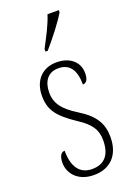

<svg xmlns="http://www.w3.org/2000/svg" viewBox="-149 -824 622 892"><g transform="rotate(-20 162.5 -378.0)"><path d="M139 -619V-606H150C190 -652 244 -721 263 -756V-766H207C193 -721 169 -676 139 -619ZM156 10C238 10 287 -43 287 -130C287 -194 263 -241 185 -289C119 -330 90 -366 90 -421C90 -472 113 -513 168 -513C223 -513 250 -475 250 -403C269 -403 278 -420 278 -450C278 -504 236 -542 169 -542C98 -542 53 -493 53 -418C53 -348 82 -310 165 -254C234 -210 250 -174 250 -128C250 -55 217 -19 157 -19C94 -19 65 -66 65 -143C49 -143 36 -128 36 -93C36 -44 73 10 156 10Z"/></g></svg>

Font: Noto Serif Tamil ExtraCondensed ExtraLight
Style: Regular
Weight: 200
Width: 2
Designer: Indian Type Foundry, Tom Grace, and the Monotype Design Team
Foundry: Monotype Imaging Inc.
Version: Version 2.004